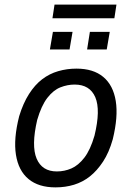

<svg xmlns="http://www.w3.org/2000/svg" viewBox="-20 -802 570 831"><path d="M220 9Q147 9 103.5 -27Q60 -63 49 -132Q38 -201 63 -299Q80 -355 105.5 -395Q131 -435 162.5 -459Q194 -483 232 -494Q270 -505 311 -505Q384 -505 427 -469Q470 -433 481 -365Q492 -297 468 -199Q452 -142 426 -102.5Q400 -63 369 -38.5Q338 -14 300.5 -2.5Q263 9 220 9ZM226 -60Q259 -60 289 -73Q319 -86 345 -119.5Q371 -153 389 -215Q416 -326 392.5 -381Q369 -436 303 -436Q272 -436 241.5 -424Q211 -412 185 -378.5Q159 -345 141 -283Q115 -171 138.5 -115.5Q162 -60 226 -60ZM207 -723 216 -782H484L475 -723ZM196 -588 209 -664H294L281 -588ZM357 -588 369 -664H455L442 -588Z"/></svg>

Font: Nunito Sans 7pt Condensed
Style: Italic
Weight: 400
Width: 3
Italic angle: -9°
Designer: Vernon Adams
Foundry: Vernon Adams
Version: Version 3.101;gftools[0.9.27]